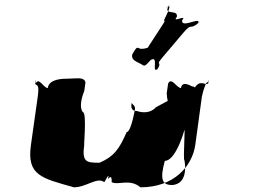

<svg xmlns="http://www.w3.org/2000/svg" viewBox="-20 -886 1125 820"><path d="M588 -609C597 -603 600 -603 624 -630C659 -650 627 -574 651 -590C675 -617 629 -564 653 -591C675 -629 640 -601 674 -641C698 -668 739 -719 763 -746C801 -791 788 -756 827 -787C851 -814 803 -763 827 -790C834 -814 752 -763 758 -800C782 -827 711 -786 735 -813C743 -849 678 -818 699 -858C723 -885 672 -831 696 -858C723 -872 668 -785 682 -796C706 -823 588 -653 612 -680C628 -693 604 -674 578 -678C563 -686 563 -684 545 -654C539 -627 566 -623 588 -609ZM269 -550C247 -550 189 -549 184 -510C166 -510 146 -559 132 -529C132 -529 135 -567 130 -528C138 -518 149 -529 141 -472L112 -266C94 -137 157 -125 296 -86C348 -86 396 -132 425 -108C429 -110 449 -158 444 -122C444 -122 446 -161 441 -122C440 -118 459 -149 457 -108C487 -93 533 -125 580 -86C724 -86 801 -177 814 -267L842 -472C845 -490 865 -558 870 -528C870 -528 873 -568 868 -529C857 -520 834 -549 811 -510C811 -510 758 -549 753 -510C735 -510 712 -559 698 -529L692 -487C694 -434 720 -389 765 -371C775 -371 760 -199 768 -201C779 -129 754 -100 718 -96C670 -94 663 -123 684 -199C732 -199 773 -336 779 -379C782 -397 802 -465 812 -475C817 -514 816 -517 795 -517C763 -508 732 -496 709 -462L646 -428C624 -403 591 -403 564 -412C546 -412 538 -421 542 -446C550 -436 559 -434 556 -416C560 -442 542 -322 521 -322C488 -246 465 -217 405 -191C349 -191 329 -193 340 -269C336 -244 352 -407 334 -407C319 -425 326 -463 340 -498L345 -534C339 -559 308 -550 269 -550Z"/></svg>

Font: Hussar Przerywany
Style: Obl
Weight: 400
Foundry: Cannot Into Space Fonts
Version: Version 0.982